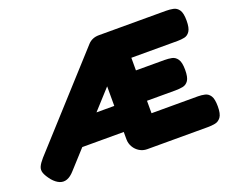

<svg xmlns="http://www.w3.org/2000/svg" viewBox="-124 -880 1306 1087"><g transform="rotate(-20 529.5 -337.0)"><path d="M595 8Q571 8 550 -4.5Q529 -17 516.5 -38.5Q504 -60 504 -85V-404L155 -20Q132 6 110 14Q88 22 66.5 13.5Q45 5 24 -19Q1 -48 -6 -68Q-13 -88 -5 -106Q3 -124 24 -148L493 -665Q505 -678 521.5 -685Q538 -692 559 -692H963Q985 -692 1006 -688Q1027 -684 1040.5 -665Q1054 -646 1054 -600Q1054 -556 1041 -536.5Q1028 -517 1008 -513Q988 -509 967 -509H688V-433H860Q883 -433 903.5 -429Q924 -425 937.5 -405.5Q951 -386 951 -341Q951 -296 938 -277Q925 -258 904 -254Q883 -250 859 -250H688V-175H968Q989 -175 1009 -170.5Q1029 -166 1041.5 -147Q1054 -128 1054 -83Q1054 -38 1040 -19Q1026 0 1005 4Q984 8 962 8ZM238 -129 380 -286H520V-129Z"/></g></svg>

Font: Fredoka
Style: Bold
Weight: 700
Designer: Ben Nathan
Foundry: Milena B. Brandão, Ben Nathan
Version: Version 2.001